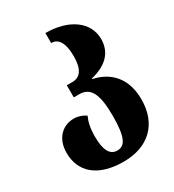

<svg xmlns="http://www.w3.org/2000/svg" viewBox="-190 -652 923 1016"><g transform="rotate(-30 271.0 -144.5)"><path d="M266 254C414 254 511 168 511 15C511 -132 422 -191 339 -208V-212C422 -231 486 -278 486 -368C486 -474 388 -543 246 -543V-482C292 -482 315 -440 315 -362C315 -282 288 -247 240 -247H206V-173H240C309 -173 336 -117 336 15C336 142 314 186 266 186C219 186 199 142 199 63C199 8 208 -24 221 -53C201 -67 175 -76 149 -76C86 -76 26 -31 26 63C26 178 107 254 266 254Z"/></g></svg>

Font: Noto Serif Georgian Condensed Black
Style: Regular
Weight: 900
Width: 3
Designer: Monotype Design Team, Akaki Razmadze
Foundry: Google LLC
Version: Version 2.003